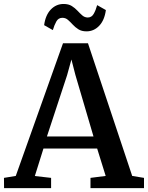

<svg xmlns="http://www.w3.org/2000/svg" viewBox="-30 -972 764 992"><path d="M51.5 -63 295.5 -748.5H424.5L653 -63L714 -53V0H437.5V-53L516 -63L472 -204.5H194.5L150 -62.5L234 -53V0H-9L-9.5 -53ZM453 -267 359.5 -585 339 -664.5 316.5 -583 212.5 -267ZM417 -810Q391.5 -810 374.8 -820.8Q358 -831.5 345.8 -845Q333.5 -858.5 321.2 -869.2Q309 -880 292.5 -880Q271.5 -880 261 -861Q250.5 -842 243 -816.5L198 -842Q205 -894 232.5 -922.8Q260 -951.5 298.5 -951.5Q324 -951.5 340.8 -941Q357.5 -930.5 370.2 -916.8Q383 -903 395 -892.5Q407 -882 423 -881.5Q443.5 -881.5 454.2 -900.5Q465 -919.5 472 -945.5L517 -920Q510 -867.5 482.5 -838.8Q455 -810 417 -810Z"/></svg>

Font: Merriweather 20pt SemiBold
Style: Regular
Weight: 600
Version: Version 2.100